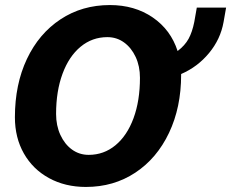

<svg xmlns="http://www.w3.org/2000/svg" viewBox="-20 -730 915 760"><path d="M875 -700 865 -643Q853 -575 807.5 -520Q762 -465 697 -437V-434Q697 -305 649 -204Q601 -103 515.5 -46.5Q430 10 320 10Q238 10 174 -25Q110 -60 74.5 -122.5Q39 -185 39 -266Q39 -396 86.5 -496.5Q134 -597 219.5 -653.5Q305 -710 415 -710Q513 -710 584.5 -661Q656 -612 683 -528Q712 -550 726.5 -576.5Q741 -603 749 -643L759 -700ZM534 -422Q534 -468 517 -504.5Q500 -541 471 -562Q442 -583 405 -583Q345 -583 299 -545Q253 -507 227.5 -438Q202 -369 202 -279Q202 -233 219 -196Q236 -159 265 -138Q294 -117 331 -117Q391 -117 437 -155Q483 -193 508.5 -262Q534 -331 534 -422Z"/></svg>

Font: Sarabun ExtraBold
Style: Italic
Weight: 800
Italic angle: -10°
Designer: Suppakit Chalermlarp | Katatrad Co.,Ltd.
Foundry: Cadson Demak Co.,Ltd.
Version: Version 1.000; ttfautohint (v1.6)